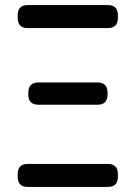

<svg xmlns="http://www.w3.org/2000/svg" viewBox="-20 -730 536 759"><path d="M90 -619H406Q446 -619 446 -659V-670Q446 -710 406 -710H90Q50 -710 50 -670V-659Q50 -619 90 -619ZM90 9H406Q446 9 446 -31V-42Q446 -82 406 -82H90Q50 -82 50 -42V-31Q50 9 90 9ZM132 -316H365Q405 -316 405 -356V-364Q405 -404 365 -404H132Q92 -404 92 -364V-356Q92 -316 132 -316Z"/></svg>

Font: WDXL Lubrifont TC
Style: Regular
Weight: 400
Designer: [WDXL Lubrifont] Copyright 2020-2022 (c) NightFurySL2001, Skr-ZERO; [ZCOOL QingKe HuangYou] Copyright 2018-2022 (c) The 
Version: Version 2.001;hotconv 1.1.1;makeotfexe 2.6.0